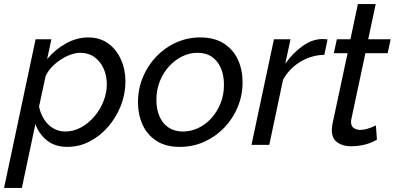

<svg xmlns="http://www.w3.org/2000/svg" viewBox="-60 -716 1951 949"><path d="M116 -522H194L173 -424Q213 -472 266.5 -501.5Q320 -531 376 -531Q434 -531 475 -501Q516 -471 538 -421.5Q560 -372 560 -313Q560 -251 537 -193Q514 -135 474 -89Q434 -43 382.5 -16.5Q331 10 273 10Q212 10 172 -22Q132 -54 115 -103L48 213H-40ZM262 -66Q304 -66 341 -86.5Q378 -107 406.5 -140.5Q435 -174 451.5 -215.5Q468 -257 468 -299Q468 -342 452 -377.5Q436 -413 406.5 -434Q377 -455 337 -455Q315 -455 289.5 -446Q264 -437 239 -420.5Q214 -404 194.5 -383Q175 -362 165 -338L133 -189Q140 -155 157.5 -127Q175 -99 202 -82.5Q229 -66 262 -66Z M829 10Q759 10 713 -20Q667 -50 644.5 -100Q622 -150 622 -210Q622 -276 646 -334Q670 -392 712.5 -436.5Q755 -481 811 -506Q867 -531 930 -531Q1000 -531 1046.5 -501Q1093 -471 1116 -421Q1139 -371 1139 -310Q1139 -245 1115 -187Q1091 -129 1048 -84.5Q1005 -40 949 -15Q893 10 829 10ZM844 -66Q883 -66 919.5 -83Q956 -100 984.5 -131.5Q1013 -163 1030 -205Q1047 -247 1047 -297Q1047 -343 1032 -378.5Q1017 -414 988 -434.5Q959 -455 916 -455Q877 -455 841 -437.5Q805 -420 776 -388.5Q747 -357 730 -314.5Q713 -272 713 -222Q713 -177 728 -141.5Q743 -106 772.5 -86Q802 -66 844 -66Z M1294 -522H1376L1350 -401Q1388 -455 1436.5 -489Q1485 -523 1533 -523Q1542 -523 1548.5 -522.5Q1555 -522 1559 -521L1543 -445Q1481 -444 1426 -411.5Q1371 -379 1339 -322L1271 0H1183Z M1580 -73Q1580 -80 1581 -87.5Q1582 -95 1583 -102L1658 -453H1590L1605 -522H1672L1709 -696H1797L1760 -522H1871L1856 -453H1746L1677 -129Q1676 -125 1675.5 -121.5Q1675 -118 1675 -114Q1675 -93 1688 -83.5Q1701 -74 1720 -74Q1737 -74 1752.5 -78.5Q1768 -83 1780 -88Q1792 -93 1798 -96L1803 -26Q1791 -18 1771 -10Q1751 -2 1726 2.5Q1701 7 1674 7Q1634 7 1607 -12.5Q1580 -32 1580 -73Z"/></svg>

Font: Raleway Thin Medium
Style: Italic
Weight: 500
Italic angle: -12°
Version: Version 4.026